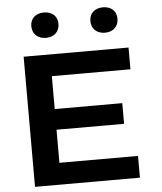

<svg xmlns="http://www.w3.org/2000/svg" viewBox="-62 -1020 903 1073"><g transform="rotate(-5 389.0 -483.0)"><path d="M90.5 0H679V-122H238V-307.5H617V-423.5H238V-608H679V-730H90.5ZM148 -896C148 -852 179 -824 224.5 -824C269.5 -824 300.5 -852 300.5 -896C300.5 -939.5 269.5 -966.5 224.5 -966.5C179 -966.5 148 -939.5 148 -896ZM479.5 -896C479.5 -852 510 -824 556 -824C601 -824 631.5 -852 631.5 -896C631.5 -939.5 601 -966.5 556 -966.5C510 -966.5 479.5 -939.5 479.5 -896Z"/></g></svg>

Font: Monaspace Neon Wide
Style: Bold
Weight: 700
Width: 7
Designer: Riley Cran & the Lettermatic Team
Foundry: Lettermatic
Version: Version 1.000 (Monaspace Neon)